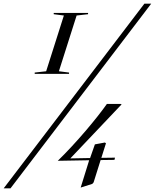

<svg xmlns="http://www.w3.org/2000/svg" viewBox="-120 -770 839 1040"><path d="M-100 250H-63L699 -750H662ZM68 -370H254V-377L199 -384L295 -686L357 -693V-700H171V-693L226 -686L130 -384L68 -377ZM193 101 363 98 317 246 380 226 387 218 425 97 500 96 503 84 429 85 454 6 448 2 394 12 368 86 261 88 539 -205 532 -207H459C405 -130 293 4 193 101Z"/></svg>

Font: Mazius Display Extra italic
Style: Regular
Weight: 400
Italic angle: -17°
Designer: Alberto Casagrande & Collletttivo
Foundry: Collletttivo
Version: Version 2.000;Glyphs 3.2 (3217)